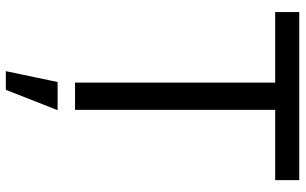

<svg xmlns="http://www.w3.org/2000/svg" viewBox="-204 -564 992 623"><g transform="rotate(90 291.5 -252.0)"><path d="M247.6 0H335.9V-649.4H564V-727.5H18.6V-649.4H247.6ZM210.4 224.6H271L336.9 56.6H245.6Z"/></g></svg>

Font: Guggenheim Sans Display
Style: Regular
Weight: 400
Designer: Modified by Tom Baber under direction of Pentagram Design 2023
Foundry: rsms
Version: Version 1.001;Glyphs 3.1.2 (3151)